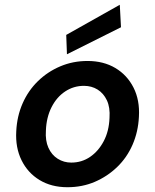

<svg xmlns="http://www.w3.org/2000/svg" viewBox="-20 -771 649 803"><path d="M262 12Q195 12 145.5 -18Q96 -48 70 -101Q44 -154 48 -222Q51 -285 74.5 -338.5Q98 -392 138.5 -431.5Q179 -471 232 -493.5Q285 -516 346 -516Q413 -516 462.5 -486.5Q512 -457 538.5 -404.5Q565 -352 561 -283Q558 -220 534.5 -166Q511 -112 470 -72.5Q429 -33 376.5 -10.5Q324 12 262 12ZM278 -91Q322 -91 357 -115Q392 -139 414 -181Q436 -223 438 -278Q441 -322 427 -351.5Q413 -381 388 -396.5Q363 -412 331 -412Q288 -412 252.5 -388.5Q217 -365 195.5 -322.5Q174 -280 172 -225Q169 -183 182.5 -153Q196 -123 221.5 -107Q247 -91 278 -91ZM260 -544 257 -625 481 -751 486 -657Z"/></svg>

Font: DM Sans SemiBold
Style: Italic
Weight: 600
Italic angle: -10°
Designer: Colophon Foundry, Jonny Pinhorn
Foundry: Colophon Foundry
Version: Version 4.004;gftools[0.9.30]